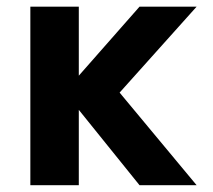

<svg xmlns="http://www.w3.org/2000/svg" viewBox="-20 -543 626 565"><path d="M211.9 -320.3 390.6 -523.4H558.6L332 -270.5L558.6 2H390.6L211.9 -219.7V2H69.3V-523.4H211.9Z"/></svg>

Font: Gen Shin Gothic Bold
Style: Bold
Weight: 700
Designer: [Source Han Sans]
Ryoko NISHIZUKA  (kana & ideographs); Paul D. Hunt (Latin, Greek & Cyrillic); Wenlong ZHANG  (bopomofo
Version: Version 1.002.20150607